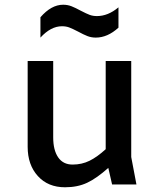

<svg xmlns="http://www.w3.org/2000/svg" viewBox="-20 -780 680 812"><path d="M454 0 438 -70Q389 -26 348.5 -7Q308 12 255 12Q183 12 140 -35.5Q97 -83 97 -159V-522H205V-199Q205 -145 226 -114.5Q247 -84 287 -84Q326 -84 358.5 -100Q391 -116 427 -149V-522H535V-116L557 0ZM311 -646Q286 -659 272.5 -664Q259 -669 242 -669Q195 -669 151 -621V-707Q197 -760 247 -760Q266 -760 282.5 -753.5Q299 -747 321 -735Q346 -722 359.5 -717Q373 -712 390 -712Q437 -712 481 -749V-663Q435 -621 385 -621Q366 -621 349.5 -627.5Q333 -634 311 -646Z"/></svg>

Font: Amiko SemiBold
Style: Regular
Weight: 600
Designer: Pablo Impallari, Rodrigo Fuenzalida, Andres Torresi
Foundry: Impallari Type
Version: Version 1.001; ttfautohint (v1.3)